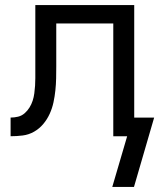

<svg xmlns="http://www.w3.org/2000/svg" viewBox="-20 -540 640 761"><path d="M511 201H425L484 0H429V-447H203V-279Q203 -279 203 -278.5Q203 -278 203 -278V-277Q203 -254 202.5 -230Q202 -206 199.5 -182Q197 -158 192 -134.5Q187 -111 177 -89Q167 -67 151.5 -48.5Q136 -30 115 -18Q94 -6 70 -3Q46 0 22 0V-74Q37 -74 51.5 -77.5Q66 -81 77.5 -91Q89 -101 97 -114Q105 -127 109.5 -141Q114 -155 116 -170Q118 -185 119 -200Q120 -215 120 -230Q120 -245 120 -260Q120 -265 120 -270.5Q120 -276 120 -281V-520H512V-74H591Z"/></svg>

Font: Iosevka SS04 Extended
Style: Regular
Weight: 400
Width: 7
Monospace: yes
Designer: Belleve Invis
Foundry: Belleve Invis
Version: Version 19.0.0; ttfautohint (v1.8.4)